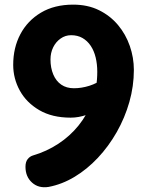

<svg xmlns="http://www.w3.org/2000/svg" viewBox="-20 -792 637 829"><path d="M472 -506 479 -377Q453 -351 421.5 -330Q390 -309 355 -296.5Q320 -284 285 -284Q205 -284 149.5 -316.5Q94 -349 65.5 -401Q37 -453 37 -512Q37 -586 68 -644.5Q99 -703 157 -737.5Q215 -772 296 -772Q359 -772 407.5 -748Q456 -724 489.5 -684Q523 -644 540.5 -593.5Q558 -543 558 -490Q558 -420 538.5 -351.5Q519 -283 484 -221.5Q449 -160 402.5 -110.5Q356 -61 302 -28.5Q248 4 190 15Q147 22 118.5 -3.5Q90 -29 90 -72Q90 -93 99.5 -105Q109 -117 123 -121Q181 -138 231.5 -171Q282 -204 319.5 -250.5Q357 -297 378.5 -355.5Q400 -414 400 -482Q400 -515 393 -544Q386 -573 371.5 -594.5Q357 -616 336 -628Q315 -640 287 -640Q262 -640 241.5 -625.5Q221 -611 209.5 -587.5Q198 -564 198 -535Q198 -499 210 -470.5Q222 -442 244.5 -426.5Q267 -411 299 -411Q332 -411 365.5 -421.5Q399 -432 427.5 -453.5Q456 -475 472 -506Z"/></svg>

Font: Playpen Sans Arabic
Style: Bold
Weight: 700
Version: Version 2.000